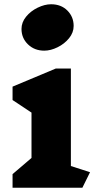

<svg xmlns="http://www.w3.org/2000/svg" viewBox="-20 -882 453 902"><path d="M367 0H39V-64L128 -140V-353L39 -412V-475L242 -560H313V-102L403 -73ZM326 -760Q326 -729 304.5 -702.5Q283 -676 250.5 -660Q218 -644 188 -644Q142 -644 111.5 -673.5Q81 -703 81 -746Q81 -777 102.5 -803.5Q124 -830 157 -846Q190 -862 220 -862Q267 -862 296.5 -832.5Q326 -803 326 -760Z"/></svg>

Font: Inknut Antiqua ExtraBold
Style: Regular
Weight: 800
Designer: Claus Eggers Sørensen
Foundry: Claus Eggers Sørensen
Version: Version 1.003; ttfautohint (v1.8.2) -l 8 -r 50 -G 200 -x 14 